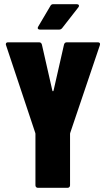

<svg xmlns="http://www.w3.org/2000/svg" viewBox="-20 -903 507 921"><path d="M172 -761H263C269 -761 274 -763 278 -768L356 -868C362 -876 358 -883 348 -883H236C230 -883 225 -881 222 -875L163 -775C158 -766 163 -761 172 -761ZM162 -2H304C311 -2 316 -7 316 -14V-260C316 -262 316 -263 317 -266L459 -686C462 -695 458 -700 450 -700H300C293 -700 289 -696 287 -689L237 -469C236 -464 232 -464 231 -469L181 -689C179 -696 175 -700 168 -700H18C12 -700 8 -697 8 -691C8 -690 8 -688 9 -686L149 -266C150 -263 150 -262 150 -260V-14C150 -7 155 -2 162 -2Z"/></svg>

Font: Barlow Condensed ExtraBold
Style: Regular
Weight: 800
Width: 3
Designer: Jeremy Tribby
Foundry: Tribby Type
Version: Version 1.422;hotconv 1.0.109;makeotfexe 2.5.65596